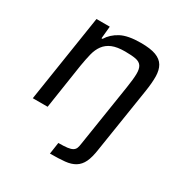

<svg xmlns="http://www.w3.org/2000/svg" viewBox="-167 -647 932 975"><g transform="rotate(30 299.0 -159.0)"><path d="M381 -518Q437 -518 469 -506Q501 -494 515.5 -469.5Q530 -445 530.5 -407.5Q531 -370 523 -319L464 58Q457 108 443.5 136Q430 164 406.5 178.5Q383 193 347.5 196.5Q312 200 261 200L271 132Q304 132 323.5 129.5Q343 127 353.5 120.5Q364 114 368 103.5Q372 93 374 77L431 -288Q439 -339 439.5 -369.5Q440 -400 429.5 -415.5Q419 -431 395.5 -435.5Q372 -440 333 -440Q286 -440 257.5 -428Q229 -416 212 -393Q195 -370 187 -337.5Q179 -305 172 -263L132 0H45L124 -510H202L195 -438H201Q223 -474 264 -496Q305 -518 381 -518Z"/></g></svg>

Font: Azeri Sans
Style: Italic
Weight: 400
Designer: Hector Gatti & Omnibus-Type (original fonts) / Cristiano Sobral (main changes and remastering)
Foundry: Omnibus-Type
Version: Version 0.07;August 21, 2020;FontCreator 13.0.0.2681 64-bit;